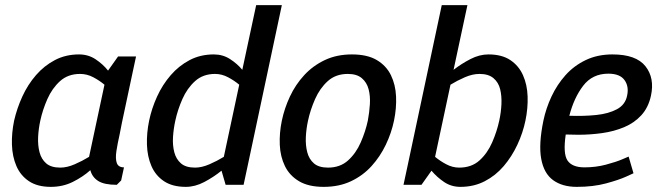

<svg xmlns="http://www.w3.org/2000/svg" viewBox="-20 -720 2574 748"><path d="M292 -432Q245 -432 214 -404Q183 -376 164.5 -334Q146 -292 137 -250Q130 -218 128.5 -186Q127 -154 134 -127Q141 -100 160 -83.5Q179 -67 215 -67Q241 -67 271 -80Q301 -93 327 -109L387 -390Q368 -406 343.5 -419Q319 -432 292 -432ZM435 0Q386 0 362.5 -15Q339 -30 332 -57Q303 -31 264 -11.5Q225 8 178 8Q126 8 93 -14Q60 -36 44 -73Q28 -110 26.5 -156Q25 -202 35 -250Q46 -298 67 -344Q88 -390 120 -427Q152 -464 194 -486Q236 -508 288 -508Q324 -508 352.5 -489Q381 -470 401 -445L440 -500H510L495 -430L455 -242L446 -196Q438 -161 433.5 -131.5Q429 -102 435 -85Q441 -68 463 -68L452 -17Z M818 -432Q771 -432 740 -404Q709 -376 690.5 -334Q672 -292 663 -250Q656 -218 654 -186Q652 -154 659 -127Q666 -100 685 -83.5Q704 -67 740 -67Q766 -67 796 -80Q826 -93 852 -109L912 -390Q893 -406 868.5 -419Q844 -432 818 -432ZM978 -700H1078L944 -70L929 0H859L843 -55Q812 -30 776 -11Q740 8 704 8Q652 8 619 -14Q586 -36 570 -73Q554 -110 552.5 -156Q551 -202 561 -250Q571 -298 592 -344Q613 -390 645 -427Q677 -464 719 -486Q761 -508 813 -508Q848 -508 876 -490Q904 -472 924 -448Z M1078 -250Q1088 -298 1109.5 -344Q1131 -390 1165 -427Q1199 -464 1245.5 -486Q1292 -508 1351 -508Q1411 -508 1448 -486Q1485 -464 1503 -427Q1521 -390 1523 -344Q1525 -298 1515 -250Q1505 -202 1483 -156Q1461 -110 1427.5 -73Q1394 -36 1347.5 -14Q1301 8 1241 8Q1182 8 1145 -14Q1108 -36 1090 -73Q1072 -110 1070 -156Q1068 -202 1078 -250ZM1180 -250Q1173 -218 1171.5 -186Q1170 -154 1177 -127Q1184 -100 1203 -83.5Q1222 -67 1258 -67Q1305 -67 1336 -95Q1367 -123 1385.5 -165.5Q1404 -208 1413 -250Q1419 -282 1421 -314Q1423 -346 1416 -372.5Q1409 -399 1389.5 -415.5Q1370 -432 1335 -432Q1288 -432 1257 -404Q1226 -376 1207.5 -334Q1189 -292 1180 -250Z M1925 -250Q1932 -282 1933.5 -314Q1935 -346 1928.5 -372.5Q1922 -399 1902.5 -415.5Q1883 -432 1848 -432Q1821 -432 1791 -419Q1761 -406 1735 -390L1675 -109Q1694 -93 1718.5 -80Q1743 -67 1769 -67Q1817 -67 1848 -95Q1879 -123 1897.5 -165.5Q1916 -208 1925 -250ZM1801 -700 1747 -448Q1778 -472 1813 -490Q1848 -508 1883 -508Q1935 -508 1968 -486Q2001 -464 2017.5 -427Q2034 -390 2035.5 -344Q2037 -298 2027 -250Q2017 -202 1995.5 -156Q1974 -110 1942.5 -73Q1911 -36 1868.5 -14Q1826 8 1774 8Q1738 8 1710 -11Q1682 -30 1661 -55L1622 0H1552L1567 -70L1701 -700Z M2350 -433Q2288 -433 2252 -386Q2216 -339 2198 -269Q2255 -267 2303 -272Q2351 -277 2383.5 -294.5Q2416 -312 2423 -347Q2431 -383 2413 -408Q2395 -433 2350 -433ZM2429 -110 2448 -45Q2448 -45 2419.5 -32Q2391 -19 2341 -5.5Q2291 8 2227 8Q2171 8 2135 -18Q2099 -44 2088.5 -101Q2078 -158 2097 -250Q2107 -298 2128.5 -344Q2150 -390 2183 -427Q2216 -464 2262 -486Q2308 -508 2366 -508Q2458 -508 2494.5 -462Q2531 -416 2516 -347Q2506 -301 2478.5 -271Q2451 -241 2411.5 -224.5Q2372 -208 2326 -201.5Q2280 -195 2233 -195L2184 -196Q2173 -121 2191 -94.5Q2209 -68 2257 -68Q2301 -68 2340.5 -78.5Q2380 -89 2404.5 -99.5Q2429 -110 2429 -110Z"/></svg>

Font: Epunda Sans Medium
Style: Italic
Weight: 500
Italic angle: -12.0243°
Designer: Simon Atzbach
Foundry: typofactur
Version: Version 2.204; ttfautohint (v1.8.4.7-5d5b)